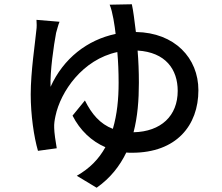

<svg xmlns="http://www.w3.org/2000/svg" viewBox="-20 -816 1040 900"><path d="M494 -794C508 -762 518 -693 522 -657C389 -629 277 -542 217 -409C214 -480 232 -604 243 -662C248 -678 252 -697 259 -714L151 -723C152 -708 153 -690 150 -671C145 -616 124 -482 124 -373C124 -277 139 -174 158 -109L246 -121C241 -148 234 -197 234 -216C233 -236 236 -253 240 -272C264 -387 367 -537 530 -572C534 -527 536 -479 536 -428C536 -352 529 -280 509 -212C449 -235 410 -281 378 -345L320 -274C355 -205 409 -154 474 -126C443 -70 401 -27 340 8L433 64C497 19 541 -37 572 -101C581 -100 590 -100 599 -100C807 -100 910 -228 910 -393C910 -544 799 -663 617 -666C610 -722 605 -765 598 -796ZM606 -196C625 -269 631 -347 631 -428C631 -481 629 -531 625 -579C756 -571 813 -491 813 -390C813 -273 735 -199 606 -196Z"/></svg>

Font: Spoqa Han Sans Neo Medium
Style: Regular
Weight: 500
Designer: [Spoqa Han Sans Neo] Dong-huui Kim  Younghwa Kang  Yujin Lee  [Noto Sans] Ryoko NISHIZUKA  (kana & ideographs); Paul D. 
Foundry: Spoqa (http://www.spoqa-han-sans.com)
Version: Version 1.000